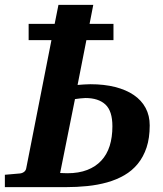

<svg xmlns="http://www.w3.org/2000/svg" viewBox="-41 -769 668 789"><path d="M420.9 -250Q420.9 -313 392.1 -339.6Q363.3 -366.2 310.1 -366.2Q302.2 -366.2 289.6 -364.7Q276.9 -363.3 267.1 -361.8L206.1 -58.1Q211.9 -58.1 219.7 -57.6Q227.5 -57.1 235.8 -57.1Q282.7 -57.1 317.4 -70.6Q352.1 -84 375.2 -108.9Q398.4 -133.8 409.7 -169.4Q420.9 -205.1 420.9 -250ZM76.7 -670.9H183.6L199.2 -749H342.3L327.1 -670.9H425.3V-604H314L277.8 -419.9Q290 -420.9 304.4 -421.9Q318.8 -422.9 330.1 -422.9Q387.2 -422.9 432.4 -411.4Q477.5 -399.9 509 -378.4Q540.5 -356.9 557.4 -325.4Q574.2 -293.9 574.2 -253.9Q574.2 -201.7 561.3 -162.8Q548.3 -124 525.1 -95.7Q502 -67.4 469.7 -48.8Q437.5 -30.3 399.2 -19.5Q360.8 -8.8 317.9 -4.4Q274.9 0 230 0H-21V-50.8L41 -56.2Q50.3 -57.1 57.9 -62.7Q65.4 -68.4 66.9 -78.1L170.4 -604H76.7Z"/></svg>

Font: Charis SIL CyrE
Style: Bold Italic
Weight: 700
Italic angle: -11°
Foundry: SIL International
Version: Version 5.000